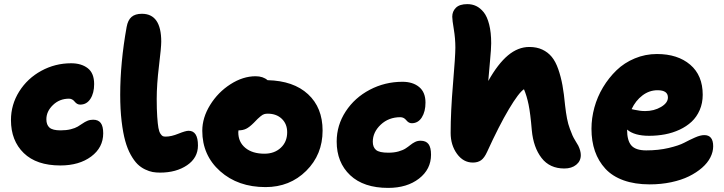

<svg xmlns="http://www.w3.org/2000/svg" viewBox="-20 -855 3512 932"><path d="M272.9 -51.8Q157.2 -51.8 95.2 -112.1Q33.2 -172.4 33.2 -272Q33.2 -347.2 73.2 -410.9Q113.3 -474.6 180.4 -511.2Q247.6 -547.9 325.2 -547.9Q375 -547.9 406 -523.9Q437 -500 437 -446.8Q437 -403.3 418.9 -375.2Q400.9 -347.2 369.1 -347.2Q354 -347.2 342.5 -361.6Q331.1 -376 314.9 -376Q269 -376 237.1 -345.2Q205.1 -314.5 205.1 -275.9Q205.1 -249 220.2 -235.6Q235.4 -222.2 273.9 -222.2Q301.8 -222.2 323.2 -227.5Q344.7 -232.9 357.4 -240.5Q370.1 -248 380.9 -255.6Q391.6 -263.2 404.3 -268.6Q417 -273.9 432.1 -273.9Q457 -273.9 469 -258.1Q481 -242.2 481 -208Q481 -138.7 422.6 -95.2Q364.3 -51.8 272.9 -51.8Z M756.8 -17.1Q737.8 -17.1 721.2 -20Q704.6 -22.9 684.1 -32.7Q663.6 -42.5 647.2 -58.6Q630.9 -74.7 614.7 -103.5Q598.6 -132.3 587.9 -170.9Q577.1 -209.5 570.3 -266.8Q563.5 -324.2 563.5 -395Q563.5 -550.8 594.7 -724.1Q600.6 -757.3 618.4 -772.7Q636.2 -788.1 668.9 -788.1Q762.7 -788.1 762.7 -652.8Q762.7 -625 751.7 -534.9Q740.7 -444.8 740.7 -375Q740.7 -323.7 743.2 -288.3Q745.6 -252.9 749 -234.1Q752.4 -215.3 759 -205.6Q765.6 -195.8 770.8 -193.8Q775.9 -191.9 784.7 -191.9Q811.5 -191.9 846.2 -206.1Q880.9 -220.2 895.5 -220.2Q940.9 -220.2 940.9 -148.9Q940.9 -88.9 888.2 -53Q835.4 -17.1 756.8 -17.1Z M1269 53.2Q1135.3 53.2 1048.6 -23.9Q961.9 -101.1 961.9 -220.2Q961.9 -283.7 1000 -345.5Q1038.1 -407.2 1098.6 -446Q1159.2 -484.9 1220.7 -484.9Q1256.8 -484.9 1278.8 -465.8Q1404.8 -462.9 1475.3 -397.7Q1545.9 -332.5 1545.9 -221.2Q1545.9 -104.5 1466.3 -25.6Q1386.7 53.2 1269 53.2ZM1136.7 -212.9Q1136.7 -165.5 1170.9 -137.2Q1205.1 -108.9 1263.7 -108.9Q1312 -108.9 1343 -137.7Q1374 -166.5 1374 -212.9Q1374 -253.4 1347.9 -278.3Q1321.8 -303.2 1279.8 -303.2Q1270 -303.2 1262.5 -301Q1254.9 -298.8 1244.6 -290.3Q1234.4 -281.7 1230.5 -277.8Q1226.6 -273.9 1211.9 -258.8Q1190.9 -237.8 1175 -230Q1159.2 -222.2 1137.7 -222.2Q1136.7 -219.2 1136.7 -212.9Z M1864.3 57.1Q1745.1 57.1 1679.7 -4.6Q1614.3 -66.4 1614.3 -168Q1614.3 -247.1 1658 -314Q1701.7 -380.9 1775.1 -419.4Q1848.6 -458 1933.6 -458Q1983.9 -458 2014.6 -432.6Q2045.4 -407.2 2045.4 -356.9Q2045.4 -313.5 2027.6 -285.2Q2009.8 -256.8 1978.5 -256.8Q1963.9 -256.8 1952.1 -271.5Q1940.4 -286.1 1923.3 -286.1Q1866.7 -286.1 1828.1 -249.8Q1789.6 -213.4 1789.6 -167Q1789.6 -140.6 1805.2 -127.2Q1820.8 -113.8 1865.2 -113.8Q1893.1 -113.8 1914.6 -119.9Q1936 -126 1948.7 -134.3Q1961.4 -142.6 1971.9 -151.1Q1982.4 -159.7 1994.6 -165.8Q2006.8 -171.9 2021.5 -171.9Q2047.9 -171.9 2060.1 -155.5Q2072.3 -139.2 2072.3 -104Q2072.3 -33.2 2013.9 12Q1955.6 57.1 1864.3 57.1Z M2275.4 -65.9Q2229 -65.9 2198.2 -108.4Q2167.5 -150.9 2167.5 -210Q2167.5 -313.5 2179 -448.5Q2190.4 -583.5 2190.4 -624Q2190.4 -668 2182.9 -712.9Q2175.3 -757.8 2175.3 -773.9Q2175.3 -799.8 2193.1 -817.4Q2210.9 -835 2248.5 -835Q2272 -835 2291.5 -825.7Q2311 -816.4 2327.9 -795.7Q2344.7 -774.9 2354.5 -736.3Q2364.3 -697.8 2364.3 -645Q2364.3 -619.1 2358.4 -556.6Q2352.5 -494.1 2350.1 -461.9Q2397 -545.4 2445.8 -586.2Q2494.6 -627 2549.3 -627Q2585.4 -627 2612.5 -614.3Q2639.6 -601.6 2658.2 -579.1Q2676.8 -556.6 2689.7 -519.8Q2702.6 -482.9 2710.2 -441.4Q2717.8 -399.9 2723.1 -342.8Q2727.1 -307.6 2732.4 -279.8Q2737.8 -252 2746.3 -229.7Q2754.9 -207.5 2759 -197.5Q2763.2 -187.5 2774.7 -168.7Q2786.1 -149.9 2787.1 -147.9Q2799.3 -122.6 2799.3 -102.1Q2799.3 -73.2 2777.1 -55.2Q2754.9 -37.1 2719.2 -37.1Q2648.4 -37.1 2608.9 -88.1Q2569.3 -139.2 2561.5 -222.2Q2554.7 -304.2 2545.9 -346.9Q2537.1 -389.6 2523.4 -421.9Q2498 -405.3 2450.4 -325.4Q2402.8 -245.6 2344.2 -117.2Q2331.1 -88.4 2315.2 -77.1Q2299.3 -65.9 2275.4 -65.9Z M3133.8 40Q3061.5 40 3006.8 20.3Q2952.1 0.5 2918.5 -36.1Q2884.8 -72.8 2867.9 -121.3Q2851.1 -169.9 2851.1 -230Q2851.1 -281.2 2865.2 -333Q2879.4 -384.8 2907.2 -431.2Q2935.1 -477.5 2972.7 -513.9Q3010.3 -550.3 3061.3 -571.5Q3112.3 -592.8 3168.9 -592.8Q3269.5 -592.8 3330.3 -541Q3391.1 -489.3 3391.1 -395Q3391.1 -354.5 3376.5 -320.8Q3361.8 -287.1 3337.2 -264.2Q3312.5 -241.2 3279.1 -225.6Q3245.6 -210 3208.3 -202.9Q3170.9 -195.8 3130.9 -195.8Q3059.1 -195.8 3023.9 -226.1Q3023.9 -172.4 3044.9 -148.7Q3065.9 -125 3116.7 -125Q3176.3 -125 3225.8 -136.7Q3275.4 -148.4 3301.3 -162.1Q3327.1 -175.8 3353.5 -187.5Q3379.9 -199.2 3398.9 -199.2Q3441.9 -199.2 3441.9 -145Q3441.9 -117.7 3428.2 -90.8Q3414.6 -64 3387.7 -40.5Q3360.8 -17.1 3324.2 1Q3287.6 19 3238.3 29.5Q3189 40 3133.8 40ZM3171.9 -417Q3131.8 -417 3098.6 -391.8Q3065.4 -366.7 3045.9 -325.2Q3047.4 -324.7 3061.5 -321.8Q3075.7 -318.8 3087.2 -317.4Q3098.6 -315.9 3111.8 -315.9Q3154.8 -315.9 3188.5 -335.7Q3222.2 -355.5 3222.2 -381.8Q3222.2 -417 3171.9 -417Z"/></svg>

Font: Shantell Sans Irregular Bouncy
Style: Regular
Weight: 800
Designer: Stephen Nixon, Anya Danilova, Shantell Martin
Foundry: Arrow Type
Version: Version 1.006;[9816181b4]